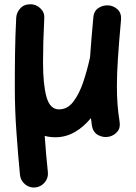

<svg xmlns="http://www.w3.org/2000/svg" viewBox="-20 -573 629 891"><path d="M541.5 -479C543.5 -500 538.6 -516.6 526.9 -528.3C514.6 -539.6 501 -546.4 485.4 -547.9C468.8 -549.3 453.1 -545.9 438 -536.6C422.9 -527.3 414.6 -512.2 413.1 -491.2C406.7 -420.4 401.4 -360.4 397.9 -308.1L397.5 -305.7C388.7 -265.1 377.9 -227.1 365.7 -190.4C353 -153.8 337.9 -123.5 319.8 -100.6C301.8 -77.1 279.8 -65.4 253.9 -65.4C226.1 -65.4 206.5 -84.5 195.8 -123C185.1 -161.1 179.7 -214.8 179.7 -283.7C179.7 -346.2 181.6 -413.1 185.5 -489.7C186.5 -506.8 180.7 -521.5 167.5 -534.2C154.3 -546.9 139.2 -553.2 121.6 -553.2C101.1 -553.2 85 -546.9 73.7 -533.7C62 -520.5 55.7 -505.9 55.2 -489.7C49.3 -379.9 48.8 -269.5 48.8 -165.5C48.8 -96.2 51.3 -26.4 56.6 44.4C61.5 114.7 66.9 179.7 72.8 238.8C74.7 256.3 82.5 271 96.7 282.7C110.8 293.9 126.5 298.8 144 296.9C161.6 294.9 176.3 287.1 188 272.9C199.2 258.8 204.1 243.2 202.1 225.6C196.8 174.3 191.4 116.7 187.5 57.6C203.6 62 220.2 64 237.8 64C304.2 64 358.4 27.3 401.9 -24.9C403.3 -13.7 404.8 -2 406.7 9.8C410.2 31.7 420.4 46.4 437 54.7C453.6 63 470.2 64.9 487.3 61C502 57.6 514.6 49.8 524.9 37.6C535.2 25.4 538.1 9.8 534.7 -10.3C526.4 -62.5 522.5 -111.3 522.5 -173.3C522.5 -210 523.9 -252.9 527.3 -301.8C530.3 -350.1 535.2 -409.2 541.5 -479Z"/></svg>

Font: Mikhak
Style: Bold
Weight: 700
Designer: Amin Abedi
Version: Version 3.2